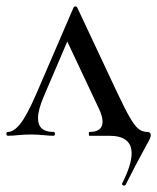

<svg xmlns="http://www.w3.org/2000/svg" viewBox="-25 -425 493 601"><path d="M364 156Q361 156 358.5 154Q356 152 357 150Q387 91 387 55Q387 0 317 0H255Q253 0 253 -6Q253 -12 255 -12Q296 -12 296 -44Q296 -61 285 -84L180 -307L210 -352L112 -123Q94 -81 94 -55Q94 -12 142 -12Q147 -12 147 -6Q147 0 142 0Q131 0 111 -2Q91 -4 73 -4Q52 -4 32 -2Q14 0 0 0Q-5 0 -5 -6Q-5 -12 0 -12Q18 -12 38.5 -37.5Q59 -63 89 -132L205 -401Q207 -405 211 -405Q215 -405 217 -401L341 -137Q366 -84 381 -58Q396 -32 408 -22Q420 -12 436 -12Q447 -12 447 -2Q447 3 443.5 10.5Q440 18 433 30Q400 90 368 154Q366 156 364 156Z"/></svg>

Font: Cormorant Infant Medium
Style: Regular
Weight: 500
Designer: Christian Thalmann (Catharsis Fonts)
Foundry: Catharsis Fonts
Version: Version 4.000